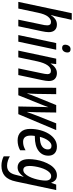

<svg xmlns="http://www.w3.org/2000/svg" viewBox="825 -1626 1040 2731"><g transform="rotate(90 1345.5 -260.0)"><path d="M6 0 167 -760H262L221 -573Q216 -548 208 -519.5Q200 -491 193 -465H196Q219 -502 252 -525.5Q285 -549 329 -549Q380 -549 408.5 -518.5Q437 -488 437 -431Q437 -411 433 -385Q429 -359 424 -335L353 0H259L327 -326Q333 -350 336.5 -372Q340 -394 340 -413Q340 -465 291 -465Q250 -465 215 -420.5Q180 -376 160 -278L101 0Z M662 -623Q615 -623 615 -668Q615 -696 631.5 -719.5Q648 -743 680 -743Q726 -743 726 -700Q726 -667 708.5 -645Q691 -623 662 -623ZM478 0 592 -539H687L572 0Z M699 0 814 -539H891L882 -460H884Q908 -499 942.5 -524Q977 -549 1020 -549Q1070 -549 1101 -520.5Q1132 -492 1132 -433Q1132 -413 1128 -387.5Q1124 -362 1119 -338L1047 0H952L1021 -330Q1026 -353 1030 -375Q1034 -397 1034 -414Q1034 -464 986 -464Q942 -464 907.5 -414.5Q873 -365 852 -270L795 0Z M1227 0 1228 -539H1319L1315 -257Q1314 -221 1312 -188Q1310 -155 1308 -127H1311Q1319 -154 1331.5 -187.5Q1344 -221 1354 -244L1474 -539H1580L1576 -255Q1575 -225 1573.5 -190.5Q1572 -156 1571 -124H1573Q1585 -157 1598.5 -195Q1612 -233 1627 -270L1734 -539H1830L1603 0H1494L1500 -307Q1500 -335 1501.5 -364Q1503 -393 1504 -424H1502Q1493 -399 1484 -374.5Q1475 -350 1464 -323L1334 0Z M1976 10Q1899 10 1856 -36.5Q1813 -83 1813 -168Q1813 -243 1831 -311Q1849 -379 1882 -432.5Q1915 -486 1961.5 -517.5Q2008 -549 2065 -549Q2126 -549 2160 -517Q2194 -485 2194 -428Q2194 -340 2124.5 -287.5Q2055 -235 1924 -235H1913Q1908 -205 1908 -176Q1908 -68 1997 -68Q2029 -68 2056 -76Q2083 -84 2117 -103V-26Q2055 10 1976 10ZM1932 -307Q2018 -307 2061.5 -337.5Q2105 -368 2105 -422Q2105 -445 2092.5 -458.5Q2080 -472 2054 -472Q2015 -472 1980 -426.5Q1945 -381 1926 -307Z M2337 240Q2297 240 2262 230.5Q2227 221 2203 208V120Q2226 135 2263 147.5Q2300 160 2337 160Q2389 160 2421 129Q2453 98 2467 35L2475 3Q2478 -12 2483.5 -33Q2489 -54 2495 -74H2492Q2464 -34 2432 -12Q2400 10 2359 10Q2306 10 2274.5 -30.5Q2243 -71 2243 -150Q2243 -198 2252 -252.5Q2261 -307 2280 -359.5Q2299 -412 2326.5 -455Q2354 -498 2391 -523.5Q2428 -549 2474 -549Q2516 -549 2540.5 -527.5Q2565 -506 2578 -468H2581L2605 -539H2683L2562 31Q2539 143 2483 191.5Q2427 240 2337 240ZM2397 -71Q2424 -71 2447.5 -93Q2471 -115 2489.5 -150.5Q2508 -186 2521 -228.5Q2534 -271 2541 -313Q2548 -355 2548 -388Q2548 -425 2532 -446Q2516 -467 2485 -467Q2458 -467 2435 -446Q2412 -425 2394.5 -391Q2377 -357 2365 -316Q2353 -275 2346.5 -234Q2340 -193 2340 -159Q2340 -71 2397 -71Z"/></g></svg>

Font: Noto Sans Condensed Medium
Style: Italic
Weight: 500
Width: 3
Italic angle: -12°
Designer: Monotype Design Team
Foundry: Monotype Imaging Inc.
Version: Version 2.013; ttfautohint (v1.8.4.7-5d5b)